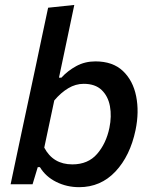

<svg xmlns="http://www.w3.org/2000/svg" viewBox="-20 -764 632 796"><path d="M308 12Q257 12 213.2 -9.8Q169.5 -31.5 145.5 -71H136.5L115 0H24Q35.5 -54.5 46.2 -105.2Q57 -156 70 -217.5L129 -493.5Q142 -555.5 154.5 -614.5Q167 -673.5 179.5 -732L288 -743.5Q275.5 -683.5 262.5 -622Q249.5 -560.5 235.5 -494L224.5 -442H234.5Q260.5 -470.5 296.2 -490Q332 -509.5 375.5 -509.5Q447.5 -509.5 489.5 -469.8Q531.5 -430 544.5 -365Q557.5 -300 542 -225Q519.5 -117.5 458.5 -52.8Q397.5 12 308 12ZM280 -82.5Q345 -82.5 382.5 -125.8Q420 -169 433.5 -233.5Q443.5 -282 435.8 -323.8Q428 -365.5 401.2 -391Q374.5 -416.5 327 -416.5Q293.5 -416.5 263 -398.2Q232.5 -380 205 -347.5L163.5 -152Q200 -82.5 280 -82.5Z"/></svg>

Font: Commissioner Medium
Style: Italic
Weight: 500
Italic angle: -12°
Designer: Kostas Bartsokas
Foundry: Kostas Bartsokas
Version: Version 1.000; ttfautohint (v1.8.3)